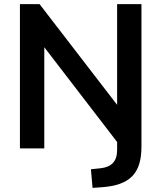

<svg xmlns="http://www.w3.org/2000/svg" viewBox="-20 -711 773 920"><path d="M423.5 189.2 466.7 186.3C603.9 176.5 657.8 119.6 657.8 -8.8V-691.2H541.2V-175.5H566.7L169.6 -691.2H75.5V0H192.2V-516.7H167.6L564.7 0L541.2 -50V6.9C541.2 61.8 514.7 89.2 462.7 95.1L415.7 100Z"/></svg>

Font: LL Pando Sans
Style: Bold
Weight: 700
Designer: Joshua Smith
Foundry: Joshua Smith
Version: Version 1.000;Glyphs 3.2.1 (3258)